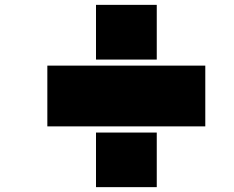

<svg xmlns="http://www.w3.org/2000/svg" viewBox="-20 -895 961 790"><path d="M375 -125V-349.6H625V-125ZM174.8 -375V-625H824.7V-375ZM375 -649.9V-875H625V-649.9Z"/></svg>

Font: Minecraft five bold
Style: Regular
Weight: 400
Designer: AngelloENF2
Foundry: https://fontstruct.com
Version: Version 1.0